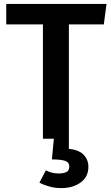

<svg xmlns="http://www.w3.org/2000/svg" viewBox="-20 -711 570 984"><path d="M335 143Q335 120 312.5 113Q290 106 246 106L256 0H200V-586H12V-691H526L512 -586H333V52Q385 57 409 82.5Q433 108 433 144Q433 195 393.5 224Q354 253 294 253Q261 253 231.5 244.5Q202 236 182 225L215 162Q245 178 280 178Q306 178 320.5 170.5Q335 163 335 143Z"/></svg>

Font: Qnwhxotralxmqkhsjrfbfhwcoqn
Style: Regular
Weight: 500
Designer: Carrois Corporate & Edenspiekermann
Foundry: Carrois Corporate GbR & Edenspiekermann AG
Version: Version 2.001